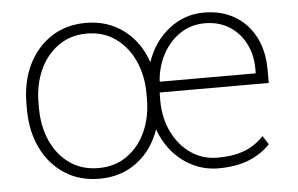

<svg xmlns="http://www.w3.org/2000/svg" viewBox="-44 -600 1044 673"><g transform="rotate(-5 478.5 -264.0)"><path d="M280.8 10.3Q210.9 10.3 158.4 -23.7Q106 -57.6 76.9 -117.4Q47.9 -177.2 47.9 -254.9V-272.9Q47.9 -351.1 76.9 -410.6Q106 -470.2 158.2 -504.2Q210.4 -538.1 279.8 -538.1Q356.4 -538.1 412.6 -495.8Q468.8 -453.6 493.2 -381.3Q517.6 -452.6 572 -495.4Q626.5 -538.1 694.8 -538.1Q757.3 -538.1 803.5 -510.7Q849.6 -483.4 875 -434.1Q900.4 -384.8 900.4 -317.4V-272.5H516.6L516.1 -243.2Q516.6 -182.1 540.3 -133.3Q564 -84.5 605.2 -55.9Q646.5 -27.3 699.2 -27.3Q737.3 -27.3 767.1 -34.2Q796.9 -41 820.3 -54.9Q843.8 -68.8 862.3 -88.9L881.8 -58.6Q851.1 -25.9 806.2 -7.8Q761.2 10.3 699.2 10.3Q652.8 10.3 611.8 -9Q570.8 -28.3 540 -63.2Q509.3 -98.1 492.7 -145Q467.8 -72.8 412.1 -31.2Q356.4 10.3 280.8 10.3ZM280.8 -27.3Q338.9 -27.3 381.6 -57.9Q424.3 -88.4 447.3 -139.9Q470.2 -191.4 470.2 -254.9V-272.9Q470.2 -335.9 447 -387.5Q423.8 -439 381.1 -469.7Q338.4 -500.5 279.8 -500.5Q221.7 -500.5 179 -469.7Q136.2 -439 113.3 -387.5Q90.3 -335.9 90.3 -272.9V-254.9Q90.3 -190.9 113.3 -139.4Q136.2 -87.9 179 -57.6Q221.7 -27.3 280.8 -27.3ZM521.5 -310.1H857.9V-325.7Q857.9 -375.5 837.6 -415Q817.4 -454.6 780.8 -477.5Q744.1 -500.5 694.8 -500.5Q647 -500.5 609.4 -475.8Q571.8 -451.2 548.1 -408.7Q524.4 -366.2 520 -313Z"/></g></svg>

Font: Roboto Slab ExtraLight
Style: Regular
Weight: 250
Designer: Google
Version: Version 2.000; ttfautohint (v1.8.1.43-b0c9)